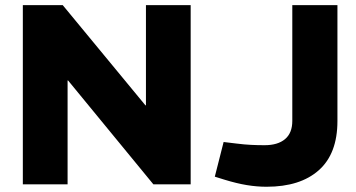

<svg xmlns="http://www.w3.org/2000/svg" viewBox="-20 -720 1390 750"><path d="M69.2 0V-700H225L548.1 -308.5H550.1V-700H724.8V0H579.1L246 -405.6H244V0ZM1021.4 9.5Q983.5 9.5 944 3Q904.6 -3.5 857.6 -17.9L819.1 -29.9L853.5 -165.3L903.3 -159.3Q934.8 -155.3 960.6 -154.1Q986.4 -152.8 1013.5 -152.8Q1065.1 -152.8 1093.5 -176.6Q1121.8 -200.5 1121.8 -247.7V-700H1298.1V-247.2Q1298.1 -119.8 1225.5 -55.2Q1152.8 9.5 1021.4 9.5Z"/></svg>

Font: REM Medium
Style: Regular
Weight: 500
Designer: Octavio Pardo
Foundry: Ashler Design
Version: Version 1.005;gftools[0.9.28]